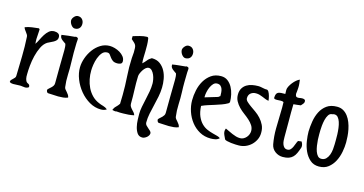

<svg xmlns="http://www.w3.org/2000/svg" viewBox="-84 -1065 3018 1594"><g transform="rotate(15 1425.0 -268.0)"><path d="M265 -513Q285 -513 299.5 -504Q314 -495 313 -472Q313 -458 304 -448Q295 -438 282 -430.5Q269 -423 255 -417Q241 -411 231 -405Q203 -387 185 -350Q167 -313 156.5 -270Q146 -227 142 -184Q138 -141 138 -112Q137 -87 140.5 -73Q144 -59 148.5 -51.5Q153 -44 159 -41Q165 -38 170 -35Q175 -32 178 -27Q181 -22 181 -11Q169 0 149 0Q137 0 124.5 -2.5Q112 -5 100 -4Q86 -4 73 -3Q60 -2 46 -2Q28 -2 16 -11V-16Q16 -24 22.5 -30.5Q29 -37 36 -43.5Q43 -50 49 -57Q55 -64 55 -75Q57 -158 59 -242Q61 -326 56 -409Q56 -419 50.5 -428Q45 -437 38.5 -445.5Q32 -454 26 -462.5Q20 -471 17 -482Q46 -493 76 -497Q106 -501 135 -504L142 -496Q141 -475 139.5 -454.5Q138 -434 137 -413Q137 -402 137.5 -392.5Q138 -383 139 -372Q151 -389 162.5 -413Q174 -437 188 -459.5Q202 -482 220.5 -497.5Q239 -513 265 -513Z M422 -686Q447 -686 460.5 -669Q474 -652 473 -629Q472 -606 458.5 -592.5Q445 -579 421 -579Q412 -579 403.5 -585Q395 -591 388.5 -600Q382 -609 378.5 -619Q375 -629 375 -638Q376 -654 390.5 -670Q405 -686 422 -686ZM442 -513Q446 -516 452 -516Q462 -514 468 -508Q470 -498 468.5 -488Q467 -478 467 -468Q466 -426 465.5 -384Q465 -342 467 -300Q469 -249 466.5 -194.5Q464 -140 471 -89Q472 -79 479 -70.5Q486 -62 494 -53Q502 -44 509 -33.5Q516 -23 517 -11Q498 -3 477 -1Q456 1 434 1Q412 1 390.5 -1Q369 -3 349 -3Q340 -3 335.5 -12.5Q331 -22 332 -30Q339 -39 347.5 -46Q356 -53 363.5 -60.5Q371 -68 376.5 -77Q382 -86 382 -99Q383 -170 383 -240.5Q383 -311 385 -383Q385 -395 384 -410.5Q383 -426 379 -437Q371 -443 362.5 -448.5Q354 -454 346.5 -460.5Q339 -467 334 -475Q329 -483 329 -494V-500Q357 -505 385 -507.5Q413 -510 442 -513Z M742 -515Q761 -515 784.5 -508.5Q808 -502 829 -489.5Q850 -477 864 -459Q878 -441 878 -419Q878 -402 865 -396.5Q852 -391 838 -391Q811 -391 797 -401.5Q783 -412 774.5 -424Q766 -436 758 -446.5Q750 -457 735 -457Q708 -457 691 -436.5Q674 -416 663.5 -387.5Q653 -359 648.5 -328.5Q644 -298 644 -279Q643 -242 650.5 -204.5Q658 -167 674 -134Q690 -101 715.5 -74.5Q741 -48 777 -33Q795 -25 815.5 -19.5Q836 -14 853 0Q842 8 829.5 11Q817 14 805 14Q752 14 705 -13.5Q658 -41 622.5 -84Q587 -127 566.5 -179Q546 -231 547 -281Q548 -320 562.5 -361Q577 -402 602.5 -436.5Q628 -471 663.5 -493Q699 -515 742 -515Z M902 -642Q915 -646 930 -650.5Q945 -655 960.5 -659Q976 -663 991.5 -665.5Q1007 -668 1020 -668Q1027 -668 1030 -663Q1033 -658 1033 -653Q1037 -628 1037.5 -602Q1038 -576 1037.5 -549.5Q1037 -523 1036 -496.5Q1035 -470 1038 -445Q1055 -460 1069 -478Q1083 -496 1104 -507Q1147 -507 1175 -486.5Q1203 -466 1220 -434.5Q1237 -403 1243.5 -365.5Q1250 -328 1249 -293Q1248 -253 1240 -213.5Q1232 -174 1222.5 -135Q1213 -96 1205 -57Q1197 -18 1197 21Q1197 34 1206 44Q1215 54 1225.5 62.5Q1236 71 1245 80Q1254 89 1254 99Q1254 108 1248.5 117.5Q1243 127 1234.5 134Q1226 141 1216 145.5Q1206 150 1197 150Q1168 150 1153 128.5Q1138 107 1131 77.5Q1124 48 1123 17Q1122 -14 1122 -33Q1122 -62 1128.5 -95.5Q1135 -129 1143 -164Q1151 -199 1157.5 -235Q1164 -271 1164 -305Q1164 -318 1160.5 -338Q1157 -358 1149 -377Q1141 -396 1128.5 -409.5Q1116 -423 1100 -423Q1088 -423 1076 -413Q1064 -403 1054.5 -388.5Q1045 -374 1038.5 -358.5Q1032 -343 1032 -332Q1030 -273 1032.5 -215Q1035 -157 1034 -97Q1034 -83 1040.5 -72.5Q1047 -62 1056 -52.5Q1065 -43 1073.5 -33Q1082 -23 1085 -11Q1062 -6 1038.5 -4Q1015 -2 992 -2Q978 -2 963.5 -2Q949 -2 935 -4Q927 -1 917 -3Q907 -5 898 -7Q905 -27 920.5 -41.5Q936 -56 947 -73L949 -150Q950 -228 944.5 -307Q939 -386 943 -464Q943 -477 945 -489.5Q947 -502 947 -515Q947 -538 946.5 -551Q946 -564 942 -574Q938 -584 928.5 -593Q919 -602 902 -617Z M1373 -686Q1398 -686 1411.5 -669Q1425 -652 1424 -629Q1423 -606 1409.5 -592.5Q1396 -579 1372 -579Q1363 -579 1354.5 -585Q1346 -591 1339.5 -600Q1333 -609 1329.5 -619Q1326 -629 1326 -638Q1327 -654 1341.5 -670Q1356 -686 1373 -686ZM1393 -513Q1397 -516 1403 -516Q1413 -514 1419 -508Q1421 -498 1419.5 -488Q1418 -478 1418 -468Q1417 -426 1416.5 -384Q1416 -342 1418 -300Q1420 -249 1417.5 -194.5Q1415 -140 1422 -89Q1423 -79 1430 -70.5Q1437 -62 1445 -53Q1453 -44 1460 -33.5Q1467 -23 1468 -11Q1449 -3 1428 -1Q1407 1 1385 1Q1363 1 1341.5 -1Q1320 -3 1300 -3Q1291 -3 1286.5 -12.5Q1282 -22 1283 -30Q1290 -39 1298.5 -46Q1307 -53 1314.5 -60.5Q1322 -68 1327.5 -77Q1333 -86 1333 -99Q1334 -170 1334 -240.5Q1334 -311 1336 -383Q1336 -395 1335 -410.5Q1334 -426 1330 -437Q1322 -443 1313.5 -448.5Q1305 -454 1297.5 -460.5Q1290 -467 1285 -475Q1280 -483 1280 -494V-500Q1308 -505 1336 -507.5Q1364 -510 1393 -513Z M1699 -512Q1733 -512 1757 -493.5Q1781 -475 1796 -447Q1811 -419 1818 -386.5Q1825 -354 1825 -327Q1825 -316 1815 -310Q1791 -296 1764 -286.5Q1737 -277 1709 -268Q1681 -259 1653.5 -250.5Q1626 -242 1601 -230Q1604 -176 1619.5 -141Q1635 -106 1657 -84.5Q1679 -63 1704.5 -52Q1730 -41 1753.5 -35Q1777 -29 1795 -24Q1813 -19 1821 -11Q1806 3 1786.5 7Q1767 11 1747 11Q1694 11 1651.5 -12.5Q1609 -36 1579 -74.5Q1549 -113 1533 -160.5Q1517 -208 1517 -256Q1517 -298 1526.5 -343Q1536 -388 1558 -425.5Q1580 -463 1614.5 -487.5Q1649 -512 1699 -512ZM1610 -315V-306L1720 -339Q1723 -343 1727 -345Q1731 -347 1735 -350Q1735 -364 1734 -380.5Q1733 -397 1728 -411Q1723 -425 1712.5 -434.5Q1702 -444 1683 -444Q1664 -444 1650.5 -429.5Q1637 -415 1628 -394.5Q1619 -374 1614.5 -352Q1610 -330 1610 -315Z M2018 -512Q2032 -512 2045 -509Q2058 -506 2071 -504Q2081 -502 2091 -502.5Q2101 -503 2108 -493Q2118 -477 2123.5 -456Q2129 -435 2131 -416Q2115 -418 2102 -423.5Q2089 -429 2075.5 -434.5Q2062 -440 2047.5 -444.5Q2033 -449 2015 -449Q1988 -449 1970 -434Q1952 -419 1952 -391Q1952 -376 1966 -362.5Q1980 -349 2001 -334Q2022 -319 2047 -301.5Q2072 -284 2093 -261Q2114 -238 2128 -209Q2142 -180 2141 -142Q2141 -111 2128 -84Q2115 -57 2094 -37Q2073 -17 2045.5 -5.5Q2018 6 1987 6Q1978 6 1959.5 5.5Q1941 5 1921 2.5Q1901 0 1884.5 -4Q1868 -8 1865 -15Q1858 -31 1850.5 -46Q1843 -61 1843 -79Q1844 -85 1845 -91Q1846 -97 1849 -102Q1865 -95 1881 -87Q1897 -79 1913.5 -72Q1930 -65 1947 -60Q1964 -55 1983 -55Q1999 -55 2012.5 -62.5Q2026 -70 2036 -81.5Q2046 -93 2051.5 -107.5Q2057 -122 2057 -136Q2057 -162 2043.5 -183Q2030 -204 2009.5 -222.5Q1989 -241 1964.5 -259Q1940 -277 1919.5 -298Q1899 -319 1885 -345Q1871 -371 1872 -404Q1873 -435 1886 -456Q1899 -477 1919.5 -489.5Q1940 -502 1965.5 -507Q1991 -512 2018 -512Z M2337 -653Q2339 -636 2341 -619.5Q2343 -603 2342 -586Q2342 -572 2340 -558.5Q2338 -545 2337 -531Q2337 -517 2346 -507Q2359 -502 2372 -505Q2385 -508 2398 -508Q2409 -508 2417 -503.5Q2425 -499 2424 -486Q2424 -477 2415 -466Q2406 -455 2400 -449Q2384 -446 2369 -445Q2354 -444 2338 -442Q2336 -371 2337 -300.5Q2338 -230 2337 -159Q2337 -146 2338 -130Q2339 -114 2344 -99.5Q2349 -85 2359 -75Q2369 -65 2386 -65Q2402 -65 2412 -75Q2422 -85 2429 -99.5Q2436 -114 2441.5 -130Q2447 -146 2454 -157Q2462 -157 2468.5 -159Q2475 -161 2483 -161Q2496 -143 2496 -122Q2496 -113 2493 -106Q2484 -80 2474.5 -59.5Q2465 -39 2451 -25Q2437 -11 2416.5 -3.5Q2396 4 2365 4Q2328 4 2298.5 -18Q2269 -40 2262 -77Q2250 -143 2251 -211Q2252 -279 2254 -346Q2256 -391 2254 -438Q2243 -444 2228 -443Q2213 -442 2200 -441.5Q2187 -441 2178.5 -443Q2170 -445 2170 -456Q2171 -475 2176 -485.5Q2181 -496 2191 -500.5Q2201 -505 2216 -506Q2231 -507 2251 -507Q2251 -515 2250.5 -524Q2250 -533 2250 -541Q2250 -555 2259 -572.5Q2268 -590 2281 -606.5Q2294 -623 2309 -635.5Q2324 -648 2337 -653Z M2695 -516Q2726 -516 2749 -502.5Q2772 -489 2788.5 -467Q2805 -445 2816 -417Q2827 -389 2833 -359Q2839 -329 2841 -300.5Q2843 -272 2843 -249Q2843 -211 2834.5 -166.5Q2826 -122 2806.5 -84.5Q2787 -47 2755 -22Q2723 3 2675 3Q2629 3 2598.5 -24Q2568 -51 2550 -90.5Q2532 -130 2525 -175Q2518 -220 2518 -256Q2519 -298 2526.5 -344Q2534 -390 2553.5 -428.5Q2573 -467 2607 -491.5Q2641 -516 2695 -516ZM2671 -445Q2651 -445 2639 -426Q2627 -407 2621 -382Q2615 -357 2612.5 -331Q2610 -305 2610 -292Q2610 -279 2609.5 -257.5Q2609 -236 2610.5 -210.5Q2612 -185 2616 -159Q2620 -133 2627.5 -112Q2635 -91 2647 -77.5Q2659 -64 2678 -64Q2703 -64 2718.5 -80Q2734 -96 2742 -118.5Q2750 -141 2752.5 -166Q2755 -191 2755 -209Q2755 -222 2755.5 -245Q2756 -268 2755 -294.5Q2754 -321 2750.5 -348.5Q2747 -376 2739.5 -398.5Q2732 -421 2720 -435Q2708 -449 2689 -449Q2684 -449 2680 -448Q2676 -447 2671 -445Z"/></g></svg>

Font: Teutonic
Style: Regular
Weight: 400
Designer: Peter Wiegel
Foundry: Peter Wiegel
Version: 1.000